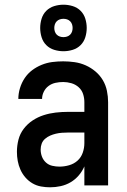

<svg xmlns="http://www.w3.org/2000/svg" viewBox="-20 -789 540 817"><path d="M193 8Q174 8 154.5 4.5Q135 1 118 -9Q101 -19 88 -34Q75 -49 67 -67Q59 -85 55.5 -104Q52 -123 52 -143Q52 -169 58.5 -194.5Q65 -220 81 -241Q97 -262 119 -276.5Q141 -291 166 -299Q191 -307 217 -310Q243 -313 269 -313H339V-354Q339 -372 333.5 -389Q328 -406 314.5 -418Q301 -430 283.5 -435Q266 -440 249 -440Q232 -440 216 -436.5Q200 -433 187 -423.5Q174 -414 166.5 -399Q159 -384 159 -368Q159 -368 159 -368Q159 -368 159 -368H58Q58 -368 58 -368Q58 -368 58 -368Q58 -391 65 -414Q72 -437 85 -456.5Q98 -476 116.5 -490Q135 -504 157 -513Q179 -522 202 -525Q225 -528 249 -528Q273 -528 297.5 -524.5Q322 -521 344.5 -511Q367 -501 386 -485Q405 -469 417.5 -448Q430 -427 435 -402.5Q440 -378 440 -354V0H339V-81Q330 -60 315 -42.5Q300 -25 280.5 -13.5Q261 -2 238.5 3Q216 8 193 8ZM233 -80Q254 -80 274.5 -86Q295 -92 310 -105.5Q325 -119 332 -139Q339 -159 339 -180V-225H269Q256 -225 243 -224Q230 -223 217.5 -220Q205 -217 193.5 -212Q182 -207 172 -198.5Q162 -190 157.5 -178Q153 -166 153 -153Q153 -137 158.5 -122.5Q164 -108 175.5 -97.5Q187 -87 202.5 -83.5Q218 -80 233 -80ZM250 -571Q230 -571 210.5 -577Q191 -583 177 -597Q163 -611 157 -630.5Q151 -650 151 -670Q151 -690 157 -709.5Q163 -729 177 -743Q191 -757 210.5 -763Q230 -769 250 -769Q270 -769 289.5 -763Q309 -757 323 -743Q337 -729 343 -709.5Q349 -690 349 -670Q349 -650 343 -630.5Q337 -611 323 -597Q309 -583 289.5 -577Q270 -571 250 -571ZM250 -631Q258 -631 265.5 -633.5Q273 -636 278.5 -641.5Q284 -647 286.5 -654.5Q289 -662 289 -670Q289 -678 286.5 -685.5Q284 -693 278.5 -698.5Q273 -704 265.5 -706.5Q258 -709 250 -709Q242 -709 234.5 -706.5Q227 -704 221.5 -698.5Q216 -693 213.5 -685.5Q211 -678 211 -670Q211 -662 213.5 -654.5Q216 -647 221.5 -641.5Q227 -636 234.5 -633.5Q242 -631 250 -631Z"/></svg>

Font: Zed Sans Semibold
Style: Regular
Weight: 600
Designer: Belleve Invis
Foundry: Belleve Invis
Version: Version 1.0.0; ttfautohint (v1.8.4)